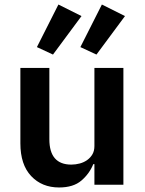

<svg xmlns="http://www.w3.org/2000/svg" viewBox="-20 -816 640 848"><path d="M397 -91H392Q375 -49 339.5 -18.5Q304 12 241 12Q165 12 117.5 -38.5Q70 -89 70 -183V-516H198V-201Q198 -89 295 -89Q314 -89 332.5 -94Q351 -99 365.5 -109.5Q380 -120 388.5 -135Q397 -150 397 -171V-516H525V0H397ZM214 -575 143 -608 238 -796 340 -745ZM406 -575 335 -608 430 -796 532 -745Z"/></svg>

Font: IBM Plex Mono SemiBold
Style: Regular
Weight: 600
Monospace: yes
Designer: Mike Abbink, Paul van der Laan, Pieter van Rosmalen
Foundry: Bold Monday
Version: Version 2.3